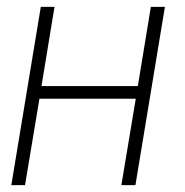

<svg xmlns="http://www.w3.org/2000/svg" viewBox="-20 -540 540 560"><path d="M13 0 99 -520H139L101 -289H382L420 -520H461L375 0H334L376 -252H95L53 0Z"/></svg>

Font: Iosevka SS04 Extralight
Style: Italic
Weight: 200
Italic angle: -9°
Monospace: yes
Designer: Belleve Invis
Foundry: Belleve Invis
Version: Version 19.0.0; ttfautohint (v1.8.4)